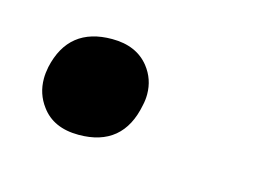

<svg xmlns="http://www.w3.org/2000/svg" viewBox="-36 -158 299 220"><g transform="rotate(15 114.0 -48.0)"><path d="M67.5 10.5Q37.5 10.5 23 -9.5Q12.5 -23.5 12.5 -41.5Q12.5 -48 14 -55.5Q25 -105.5 76.5 -105.5Q105.5 -105.5 120.5 -86.5Q131.5 -72.5 131.5 -54.5Q131.5 -48 130 -41.5Q120 10.5 67.5 10.5Z"/></g></svg>

Font: Heraclito Light
Style: Italic
Weight: 300
Italic angle: -12°
Designer: Kostas Bartsokas (font) & Cristiano Sobral (main changes)
Foundry: Kostas Bartsokas (font) & Cristiano Sobral (main changes)
Version: Version 1.00;July 8, 2020;FontCreator 13.0.0.2655 64-bit